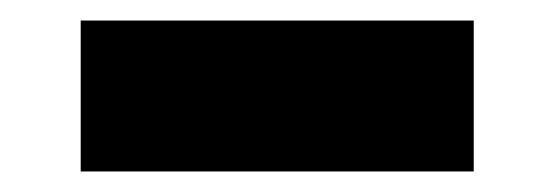

<svg xmlns="http://www.w3.org/2000/svg" viewBox="-20 -20 540 187"><path d="M58.6 147V0H441.4V147Z"/></svg>

Font: Schibsted Grotesk ExtraBold
Style: Regular
Weight: 800
Designer: Bakken & Baeck AS, Henrik Kongsvoll
Foundry: Schibsted ASA
Version: Version 1.100; ttfautohint (v1.8.4.7-5d5b);gftools[0.9.25]